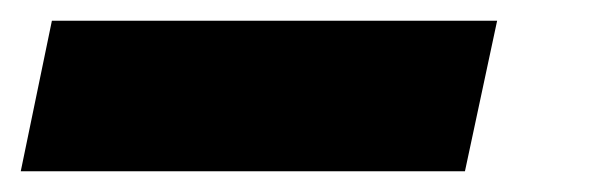

<svg xmlns="http://www.w3.org/2000/svg" viewBox="-75 -20 574 185"><path d="M-25 0H404L373 145H-55Z"/></svg>

Font: Prompt Bold
Style: Bold Italic
Weight: 700
Italic angle: -12°
Designer: Katatrad Team
Foundry: CadsonDemak
Version: Version 1.000